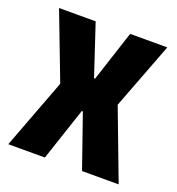

<svg xmlns="http://www.w3.org/2000/svg" viewBox="-100 -593 622 675"><g transform="rotate(20 210.5 -255.5)"><path d="M212 -321 274 -511H413L318 -262L417 0H280L211 -198H207L141 0H4L103 -262L8 -511H145L208 -321Z"/></g></svg>

Font: Jockey One
Style: Regular
Weight: 400
Designer: TypeTogether
Foundry: TypeTogether
Version: Version 1.002